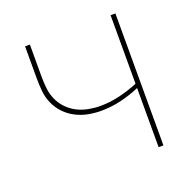

<svg xmlns="http://www.w3.org/2000/svg" viewBox="-99 -615 699 711"><g transform="rotate(-20 250.0 -260.0)"><path d="M409 0V-233Q372 -217 333.5 -208Q295 -199 255 -199Q230 -199 204.5 -204Q179 -209 156 -221Q133 -233 115.5 -251.5Q98 -270 87.5 -293.5Q77 -317 74.5 -342.5Q72 -368 72 -394V-520H91V-394Q91 -371 93.5 -347.5Q96 -324 105.5 -302.5Q115 -281 131.5 -264Q148 -247 168.5 -236.5Q189 -226 212.5 -221.5Q236 -217 259 -217Q297 -217 335 -226Q373 -235 409 -250V-520H428V0Z"/></g></svg>

Font: Zed Mono Thin
Style: Regular
Weight: 100
Monospace: yes
Designer: Belleve Invis
Foundry: Belleve Invis
Version: Version 1.0.0; ttfautohint (v1.8.4)